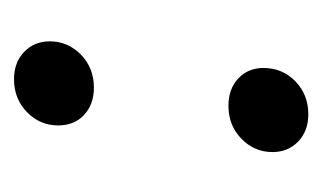

<svg xmlns="http://www.w3.org/2000/svg" viewBox="-113 -340 460 274"><g transform="rotate(-90 117.0 -203.0)"><path d="M129 -299Q105 -299 90 -313Q75 -327 75 -350Q75 -376 94 -394.5Q113 -413 141 -413Q165 -413 180 -398.5Q195 -384 195 -362Q195 -336 176 -317.5Q157 -299 129 -299ZM91 7Q67 7 52 -7.5Q37 -22 37 -44Q37 -70 56 -88.5Q75 -107 103 -107Q127 -107 142 -93Q157 -79 157 -57Q157 -30 138 -11.5Q119 7 91 7Z"/></g></svg>

Font: Rasa Medium
Style: Italic
Weight: 500
Italic angle: -7.10001°
Designer: Anna Giedrys (Yrsa+Rasa design), David Brezina (Yrsa art-direction, Rasa art-direction, design)
Foundry: Rosetta Type Foundry
Version: Version 2.004